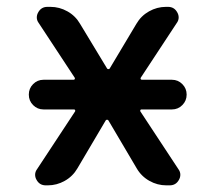

<svg xmlns="http://www.w3.org/2000/svg" viewBox="-20 -565 625 563"><path d="M107.4 -244.1Q89.8 -244.1 77.1 -256.8Q64.5 -269.5 64.5 -287.6Q64.5 -305.7 77.1 -318.4Q89.8 -331.1 107.4 -331.1H195.3Q198.2 -331.1 199.2 -333Q200.2 -335 199.2 -336.9L93.8 -497.1Q87.9 -504.9 87.9 -513.7Q87.9 -521.5 91.8 -528.3Q100.6 -544.9 119.1 -544.9H127.9Q154.3 -544.9 177.7 -531.7Q201.2 -518.6 214.8 -495.1L293.9 -364.3Q294.9 -362.3 297.9 -362.3Q300.8 -362.3 301.8 -364.3L379.9 -495.1Q393.6 -518.6 417 -531.7Q440.4 -544.9 466.8 -544.9H472.7Q491.2 -544.9 500 -528.3Q503.9 -521.5 503.9 -513.7Q503.9 -504.9 498 -497.1L392.6 -336.9Q391.6 -335 392.6 -333Q393.6 -331.1 396.5 -331.1H484.4Q502 -331.1 514.6 -318.4Q527.3 -305.7 527.3 -287.6Q527.3 -269.5 514.6 -256.8Q502 -244.1 484.4 -244.1H394.5Q392.6 -244.1 391.6 -242.2Q390.6 -240.2 391.6 -238.3L502.9 -69.3Q508.8 -61.5 508.8 -52.7Q508.8 -44.9 504.9 -38.1Q496.1 -21.5 477.5 -21.5H467.8Q441.4 -21.5 418 -34.7Q394.5 -47.9 380.9 -71.3L297.9 -211.9Q296.9 -213.9 293.9 -213.9Q291 -213.9 290 -211.9L207 -71.3Q193.4 -47.9 169.9 -34.7Q146.5 -21.5 120.1 -21.5H114.3Q95.7 -21.5 86.9 -38.1Q83 -44.9 83 -52.7Q83 -61.5 88.9 -69.3L200.2 -238.3Q201.2 -240.2 200.2 -242.2Q199.2 -244.1 197.3 -244.1Z"/></svg>

Font: Gen Jyuu Gothic P Medium
Style: Regular
Weight: 500
Designer: [Source Han Sans]
Ryoko NISHIZUKA  (kana & ideographs); Paul D. Hunt (Latin, Greek & Cyrillic); Wenlong ZHANG  (bopomofo
Version: Version 1.002.20150607